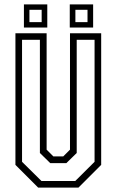

<svg xmlns="http://www.w3.org/2000/svg" viewBox="-20 -851 529 871"><path d="M153 0 50 -103V-700H191.5V-172L222 -141.5H267L297.5 -172V-700H439V-103L336 0ZM168 -30H321.5L409 -117V-670.5H328V-157L281 -111H208L161 -157V-670.5H80V-117ZM296.5 -726V-831H402.5V-726ZM88.5 -726V-831H194.5V-726ZM113.5 -750.5H169V-806.5H113.5ZM322 -750.5H377V-806.5H322Z"/></svg>

Font: Tourney Condensed Light
Style: Regular
Weight: 300
Width: 3
Designer: Tyler Finck
Foundry: Etcetera Type Co
Version: Version 1.010; ttfautohint (v1.8.3)